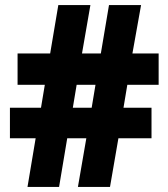

<svg xmlns="http://www.w3.org/2000/svg" viewBox="-20 -734 659 754"><path d="M480 -401 465 -311H575V-191H445L412 0H286L319 -191H244L212 0H88L120 -191H19V-311H141L156 -401H49V-524H177L209 -714H335L302 -524H376L408 -714H534L500 -524H603V-401ZM266 -311H340L355 -401H281Z"/></svg>

Font: Noto Sans Lao Looped SemiCondensed Black
Style: Regular
Weight: 900
Width: 4
Designer: Mark Frömberg, Ben Mitchell
Foundry: The Fontpad Ltd
Version: Version 1.002; ttfautohint (v1.8.4.7-5d5b)